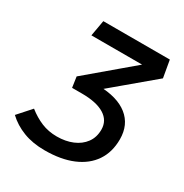

<svg xmlns="http://www.w3.org/2000/svg" viewBox="-164 -820 914 956"><g transform="rotate(30 293.0 -341.5)"><path d="M224.1 9.8Q154.8 9.8 101.1 -11Q47.4 -31.7 8.3 -68.8L75.2 -143.6Q112.8 -113.8 153.3 -96.9Q193.8 -80.1 242.2 -80.1Q292 -80.1 331.8 -96.7Q371.6 -113.3 394.8 -144.8Q418 -176.3 418 -220.7Q418 -272.5 373 -300.3Q328.1 -328.1 243.7 -328.1H187.5L178.7 -388.7L466.8 -632.3L470.7 -602.5H140.1L156.2 -693.4H538.6L555.7 -595.2L302.2 -382.3L295.9 -403.3Q405.3 -401.4 463.6 -355Q522 -308.6 522 -225.1Q522 -151.4 486.6 -98.9Q451.2 -46.4 384.5 -18.3Q317.9 9.8 224.1 9.8Z"/></g></svg>

Font: Cascadia Code
Style: Italic
Weight: 400
Italic angle: -10°
Designer: Aaron Bell
Foundry: Saja Typeworks
Version: Version 2407.024